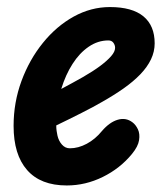

<svg xmlns="http://www.w3.org/2000/svg" viewBox="-20 -530 472 558"><path d="M174 9Q98 9 58.8 -35.8Q19.5 -80.5 19.5 -164Q19.5 -232.5 42.5 -294.8Q65.5 -357 104.8 -405.5Q144 -454 194.2 -481.8Q244.5 -509.5 299.5 -509.5Q364 -509.5 396.8 -482.5Q429.5 -455.5 429.5 -404Q429.5 -380 418.8 -357.5Q408 -335 387.8 -314Q367.5 -293 339.5 -273.2Q311.5 -253.5 277 -234Q253 -220 217 -201.8Q181 -183.5 143.5 -165.5Q143.5 -157 144.5 -149.8Q145.5 -142.5 147 -136Q150.5 -120.5 160 -109.8Q169.5 -99 183 -99Q207.5 -99 232.2 -112.2Q257 -125.5 276.5 -149.5Q298.5 -175 322.2 -182Q346 -189 365 -174.5Q374.5 -167.5 380.8 -154.2Q387 -141 384.2 -122.8Q381.5 -104.5 363.5 -82.5Q329 -40.5 278.8 -15.8Q228.5 9 174 9ZM158 -271.5Q173.5 -279.5 189.5 -288.5Q205.5 -297.5 221 -306Q250.5 -323 271 -338.2Q291.5 -353.5 303 -366.8Q314.5 -380 314.5 -391Q314.5 -399 309.5 -405.8Q304.5 -412.5 295 -412.5Q264.5 -412.5 237.8 -394.2Q211 -376 190.8 -344.2Q170.5 -312.5 158 -271.5Z"/></svg>

Font: Edu AU VIC WA NT Hand SemiBold
Style: Regular
Weight: 600
Version: Version 1.001